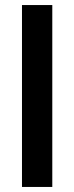

<svg xmlns="http://www.w3.org/2000/svg" viewBox="-20 -740 294 760"><path d="M67 0V-720H187V0Z"/></svg>

Font: DM Sans 16pt SemiBold
Style: Regular
Weight: 600
Version: Version 4.004;gftools[0.9.30]